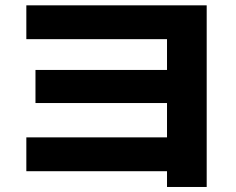

<svg xmlns="http://www.w3.org/2000/svg" viewBox="-20 -706 904 737"><path d="M621.1 -48.8H81.1V-178.7H621.1V-310.5H116.2V-437.5H621.1V-555.7H81.1V-685.5H773.4V11.7H621.1Z"/></svg>

Font: Pretendard GOV ExtraBold
Style: Regular
Weight: 800
Designer: Base glyphs from Inter by Rasmus Andersson; Hangeul glyphs from Noto Sans CJK(Source Han Sans) by Jang Soo-young and Kan
Foundry: Kil Hyung-jin
Version: Version 1.309